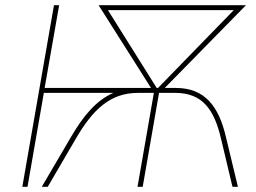

<svg xmlns="http://www.w3.org/2000/svg" viewBox="-20 -720 988 740"><path d="M86 0 149 -362H417C350 -333 301 -273 253 -191L141 0H164L272 -185C336 -295 403 -362 511 -362H573L510 0H530L593 -362H655C763 -362 806 -295 832 -185L876 0H897L851 -191C824 -308 771 -381 658 -381H615L928 -700H360L562 -381H152L208 -700H188L66 0ZM396 -681H881L589 -381H584Z"/></svg>

Font: Fixel Display 20240404 Thin
Style: Italic
Weight: 100
Italic angle: -10°
Designer: AlfaBravo + MacPaw
Foundry: Kyrylo Tkachov, Marchela Mozhyna, Serhii Makarenko, Maria Weinstein, Zakhar Kryvoshyya
Version: Version 1.211;Glyphs 3.2 (3225)